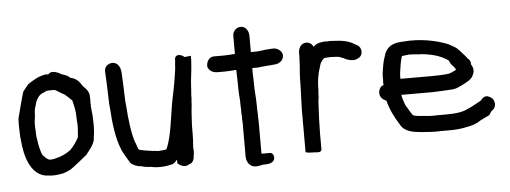

<svg xmlns="http://www.w3.org/2000/svg" viewBox="-46 -723 2352 885"><g transform="rotate(-5 1130.5 -280.5)"><path d="M34 -213C34 -196 35 -182 37 -170C42 -102 66 1 152 2C170 4 187 3 203 0C224 -2 238 -10 253 -17C263 -22 331 -78 331 -78C345 -97 365 -116 372 -146V-151C374 -160 375 -174 376 -184V-185C376 -190 377 -196 377 -203V-221C377 -232 376 -242 376 -251V-252C375 -262 375 -270 373 -282C373 -287 372 -295 371 -300L372 -304V-305C372 -310 371 -314 371 -317C372 -323 372 -333 371 -342C373 -368 353 -385 342 -396C332 -414 316 -434 289 -438C277 -451 263 -454 250 -458V-459H249C246 -460 208 -486 189 -463H184L179 -464H178C143 -459 115 -441 92 -425C89 -422 68 -395 68 -395C64 -389 34 -271 34 -271C33 -253 33 -234 34 -213ZM107 -246C108 -255 109 -266 111 -277V-279C111 -293 113 -311 117 -322L118 -323C123 -351 138 -374 159 -381H160C167 -384 173 -388 175 -388H177C181 -389 184 -389 189 -389H204C208 -389 210 -389 214 -388C220 -384 228 -381 232 -377L253 -365H254C260 -360 271 -351 277 -345C281 -341 283 -338 289 -333C294 -311 301 -287 301 -259V-257C301 -244 302 -235 303 -223V-205C303 -202 302 -200 302 -193C301 -184 301 -173 300 -165V-163C291 -145 275 -122 259 -106C255 -104 251 -101 247 -98L233 -90C229 -88 222 -85 217 -83H216C212 -81 208 -79 203 -78H202C189 -74 174 -69 159 -71C157 -72 155 -73 148 -77C141 -83 136 -89 129 -96C121 -116 115 -140 112 -166V-167C109 -179 108 -194 108 -209V-210C107 -223 107 -235 107 -246Z M451 -452C453 -412 455 -368 456 -325C456 -309 457 -296 459 -279C463 -212 471 -142 494 -88C496 -79 531 -22 531 -22C542 -14 556 -5 578 -4C591 0 607 3 624 3C656 11 696 7 725 -1L726 -2C734 -6 739 -12 745 -20C745 -18 745 -15 746 -12V-2C758 7 777 21 799 7C819 3 824 -19 824 -31C825 -35 826 -43 826 -50V-60L825 -61V-69C825 -79 826 -89 827 -100C827 -110 828 -122 828 -135V-170C830 -202 831 -235 835 -265V-266C835 -276 836 -285 837 -295V-310C839 -325 839 -340 840 -354C842 -390 848 -420 850 -457V-458C850 -462 851 -467 851 -473V-491L823 -488H821C815 -496 783 -511 777 -484V-477C776 -470 776 -462 775 -456V-455C775 -451 774 -447 774 -439C768 -394 760 -348 750 -303C735 -228 729 -135 702 -72C697 -70 688 -68 678 -68H676C671 -67 667 -67 662 -67C656 -68 648 -69 641 -69L620 -72C597 -75 572 -80 572 -84V-86L571 -87C568 -97 565 -103 562 -113V-114H561C545 -160 538 -226 534 -286V-287C532 -300 531 -314 531 -327C530 -368 528 -408 526 -445C524 -462 517 -487 490 -490H489C469 -490 449 -476 451 -452Z M922 -435C927 -415 946 -405 967 -405H1001C1020 -405 1035 -407 1054 -408C1054 -400 1054 -387 1055 -370C1055 -337 1056 -296 1059 -264C1059 -252 1059 -240 1060 -226V-203L1061 -195C1061 -184 1061 -173 1062 -160V-6C1062 17 1077 43 1104 43C1116 43 1127 41 1138 38C1152 37 1188 41 1193 12V10C1193 0 1188 -13 1174 -13H1136V-165C1135 -175 1135 -187 1135 -199V-200C1134 -207 1134 -216 1134 -226C1134 -239 1133 -253 1133 -266C1132 -277 1131 -294 1130 -313C1130 -329 1129 -345 1129 -360C1128 -380 1128 -399 1128 -410H1154C1179 -414 1201 -414 1228 -417C1249 -417 1274 -430 1274 -456C1274 -477 1249 -494 1228 -491C1224 -491 1218 -491 1212 -490C1193 -490 1169 -484 1150 -484H1128V-558C1128 -579 1117 -604 1091 -604C1072 -604 1054 -587 1054 -567V-482C1038 -481 1021 -479 1005 -479H953C932 -476 922 -456 922 -438Z M1339 -2C1350 1 1356 2 1374 2H1380C1385 2 1413 9 1413 -10V-84C1413 -124 1415 -164 1417 -203C1418 -219 1418 -235 1421 -247V-249C1421 -260 1422 -272 1423 -285V-286C1423 -306 1425 -332 1429 -349C1432 -369 1438 -382 1444 -404C1449 -413 1458 -425 1463 -427C1467 -427 1471 -428 1473 -428C1479 -428 1483 -429 1487 -429H1500C1505 -428 1513 -428 1518 -428C1519 -428 1521 -427 1525 -427C1527 -427 1531 -426 1534 -426L1537 -424L1539 -423L1551 -419L1560 -414C1570 -410 1582 -406 1594 -406C1602 -406 1610 -407 1617 -412C1645 -423 1641 -463 1618 -473L1609 -478C1591 -490 1569 -497 1543 -500C1534 -501 1526 -501 1519 -502H1518C1512 -502 1508 -502 1503 -503H1501C1494 -503 1486 -503 1479 -502C1479 -502 1477 -503 1474 -503H1472C1467 -502 1464 -502 1456 -501C1440 -499 1428 -493 1418 -483C1413 -495 1402 -505 1386 -505C1361 -505 1349 -481 1349 -461V-447C1349 -440 1349 -433 1348 -426V-418C1348 -413 1347 -409 1347 -401C1346 -390 1345 -376 1344 -363V-362C1344 -354 1343 -345 1343 -335C1343 -292 1340 -246 1339 -200Z M1701 -245C1701 -222 1718 -212 1731 -206C1743 -160 1762 -125 1784 -90C1801 -57 1843 -51 1880 -48C1908 -46 1937 -43 1970 -45H2009C2037 -45 2060 -47 2084 -52C2112 -57 2132 -62 2155 -78C2168 -84 2184 -92 2198 -99C2201 -105 2205 -110 2209 -116C2216 -120 2228 -131 2228 -146C2228 -165 2220 -176 2206 -182C2187 -194 2171 -179 2165 -169C2146 -159 2126 -147 2106 -138H2105C2079 -123 2043 -119 2000 -119H1960C1933 -117 1911 -120 1886 -122C1871 -123 1855 -125 1847 -129C1842 -136 1835 -146 1831 -153C1825 -166 1818 -172 1814 -184C1809 -199 1803 -213 1802 -228C1806 -227 1811 -227 1813 -227H1947C1975 -228 2001 -229 2029 -231C2057 -231 2075 -243 2092 -251H2093L2094 -252C2108 -261 2129 -267 2139 -292C2148 -312 2141 -328 2134 -339V-349C2131 -356 2129 -362 2122 -366C2117 -373 2111 -381 2104 -388C2096 -398 2085 -409 2074 -420C2064 -426 2055 -432 2043 -438H2042V-439C1988 -462 1911 -478 1832 -471C1814 -470 1795 -469 1778 -460C1760 -451 1747 -433 1742 -413C1732 -387 1728 -358 1724 -327V-301C1723 -295 1723 -289 1724 -279L1714 -275C1707 -268 1701 -257 1701 -245ZM1804 -301C1804 -309 1804 -319 1805 -329C1809 -355 1812 -381 1820 -405C1829 -406 1840 -407 1853 -409C1867 -409 1883 -408 1900 -406H1909C1944 -403 1979 -395 2004 -383C2013 -378 2035 -368 2035 -362C2039 -355 2041 -347 2047 -343C2053 -337 2062 -326 2063 -320C2056 -317 2049 -313 2042 -310C2036 -308 2030 -305 2028 -305H2027C2002 -302 1974 -301 1947 -301Z"/></g></svg>

Font: Scribbler
Style: ExBd
Weight: 800
Designer: Mew Too
Foundry: Cannot Into Space Fonts
Version: Version 1.001